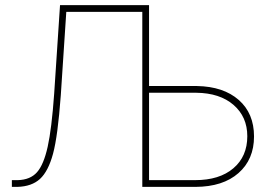

<svg xmlns="http://www.w3.org/2000/svg" viewBox="-20 -731 1080 751"><path d="M563 -394.5H750.5Q854 -392.6 913.8 -340.1Q973.6 -287.6 973.6 -197.3Q973.6 -107.4 912.8 -54Q852.1 -0.5 744.6 0H536.6V-684.6H239.3L217.8 -358.4Q206.1 -198.7 187.5 -129.9Q168.9 -61 136.5 -31.2Q104 -1.5 47.9 0H26.4V-26.4H49.8Q98.6 -27.8 124.8 -57.4Q150.9 -86.9 166.5 -157Q182.1 -227.1 191.9 -364.7L214.8 -710.9H563ZM563 -368.2V-26.4H743.2Q838.4 -26.4 892.8 -72.8Q947.3 -119.1 947.3 -198.2Q947.3 -273.9 893.6 -320.6Q839.8 -367.2 747.6 -368.2Z"/></svg>

Font: Roboto Thin
Style: Regular
Weight: 250
Designer: Google
Version: Version 2.134; 2016